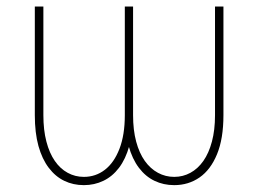

<svg xmlns="http://www.w3.org/2000/svg" viewBox="-20 -548 796 579"><path d="M356.4 -528.3H380.9V-200.7Q380.9 -147.5 369.9 -107.9Q358.9 -68.4 338.9 -42Q318.8 -15.6 291.7 -2.7Q264.6 10.3 232.9 10.3Q200.7 10.3 173.8 -2.7Q147 -15.6 127 -42Q106.9 -68.4 95.9 -107.9Q85 -147.5 85 -200.7V-528.3H110.8V-200.7Q110.8 -155.8 119.9 -121.1Q128.9 -86.4 145.3 -62.7Q161.6 -39.1 184.1 -26.9Q206.5 -14.6 232.9 -14.6Q268.6 -14.6 296.4 -36.1Q324.2 -57.6 340.3 -99.4Q356.4 -141.1 356.4 -200.7ZM628.4 -528.3H653.8V-200.7Q653.8 -129.9 634.5 -83Q615.2 -36.1 581.8 -12.9Q548.3 10.3 505.4 10.3Q473.1 10.3 446 -2.7Q418.9 -15.6 398.9 -42Q378.9 -68.4 367.9 -107.9Q356.9 -147.5 356.9 -200.7V-528.3H381.3V-200.7Q381.3 -155.8 390.6 -121.1Q399.9 -86.4 416.7 -62.7Q433.6 -39.1 456.3 -26.9Q479 -14.6 505.4 -14.6Q531.7 -14.6 554.2 -26.9Q576.7 -39.1 593.3 -62.7Q609.9 -86.4 619.1 -121.1Q628.4 -155.8 628.4 -200.7Z"/></svg>

Font: Roboto Condensed Thin
Style: Regular
Weight: 250
Width: 3
Designer: Christian Robertson
Foundry: Google
Version: Version 3.009; 2024